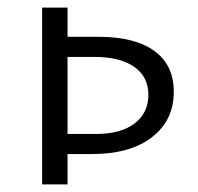

<svg xmlns="http://www.w3.org/2000/svg" viewBox="-20 -486 522 506"><path d="M240 -389Q335 -389 386.5 -352Q438 -315 438 -244Q438 -169 380.5 -124.5Q323 -80 223 -80H158V0H91V-466H158V-389ZM234 -133Q298 -133 334.5 -160.5Q371 -188 371 -236Q371 -284 333.5 -310Q296 -336 229 -336H158V-133Z"/></svg>

Font: EauTestSC
Style: Regular
Weight: 400
Designer: Christian Thalmann (Catharsis Fonts)
Version: Version 0.001;PS 000.001;hotconv 1.0.88;makeotf.lib2.5.64775